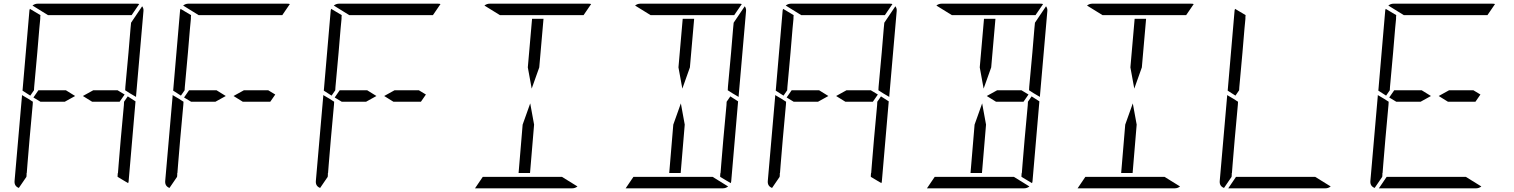

<svg xmlns="http://www.w3.org/2000/svg" viewBox="-20 -1020 8200 1040"><path d="M485 -531H617L655 -508L628 -469H479L429 -500ZM672 -498 714 -471 677 -41Q677 -34 674 -28L617 -62V-70L618 -82L619 -83L623 -134L634 -265L651 -450L652 -469ZM144 -502 102 -529 139 -959Q139 -966 142 -972L199 -938L198 -928V-918L193 -866L182 -735L165 -548L164 -531ZM82 -2Q56 -12 59 -41L99 -500V-505L133 -485L150 -474L158 -469L157 -452L140 -265L129 -134L125 -83L124 -82V-72L123 -62ZM240 -938 156 -990Q169 -1000 184 -1000H452H720Q730 -1000 734 -998L693 -938H663H477H415ZM331 -469H199L161 -492L188 -531H337L387 -500ZM757 -959 717 -500V-495L683 -515L666 -526L658 -531L659 -550L676 -735L687 -866L690 -897L750 -986Q759 -974 757 -959Z M1301 -531H1433L1471 -508L1444 -469H1295L1245 -500ZM960 -502 918 -529 955 -959Q955 -966 958 -972L1015 -938L1014 -928V-918L1009 -866L998 -735L981 -548L980 -531ZM898 -2Q872 -12 875 -41L915 -500V-505L949 -485L966 -474L974 -469L973 -452L956 -265L945 -134L941 -83L940 -82V-72L939 -62ZM1056 -938 972 -990Q985 -1000 1000 -1000H1268H1536Q1546 -1000 1550 -998L1509 -938H1479H1293H1231ZM1147 -469H1015L977 -492L1004 -531H1153L1203 -500Z M2117 -531H2249L2287 -508L2260 -469H2111L2061 -500ZM1776 -502 1734 -529 1771 -959Q1771 -966 1774 -972L1831 -938L1830 -928V-918L1825 -866L1814 -735L1797 -548L1796 -531ZM1714 -2Q1688 -12 1691 -41L1731 -500V-505L1765 -485L1782 -474L1790 -469L1789 -452L1772 -265L1761 -134L1757 -83L1756 -82V-72L1755 -62ZM1872 -938 1788 -990Q1801 -1000 1816 -1000H2084H2352Q2362 -1000 2366 -998L2325 -938H2295H2109H2047ZM1963 -469H1831L1793 -492L1820 -531H1969L2019 -500Z M2873 -345 2851 -83H2789L2811 -345L2852 -460ZM2839 -655 2862 -918H2924L2901 -655L2860 -540ZM2688 -938 2604 -990Q2617 -1000 2632 -1000H2900H3168Q3178 -1000 3182 -998L3141 -938H3111H2925H2863ZM3024 -62 3108 -10Q3095 0 3080 0H2812H2553L2595 -62H2601H2787H2849Z M3689 -345 3667 -83H3605L3627 -345L3668 -460ZM3936 -498 3978 -471 3941 -41Q3941 -34 3938 -28L3881 -62V-70L3882 -82L3883 -83L3887 -134L3898 -265L3915 -450L3916 -469ZM3655 -655 3678 -918H3740L3717 -655L3676 -540ZM3504 -938 3420 -990Q3433 -1000 3448 -1000H3716H3984Q3994 -1000 3998 -998L3957 -938H3927H3741H3679ZM3840 -62 3924 -10Q3911 0 3896 0H3628H3369L3411 -62H3417H3603H3665ZM4021 -959 3981 -500V-495L3947 -515L3930 -526L3922 -531L3923 -550L3940 -735L3951 -866L3954 -897L4014 -986Q4023 -974 4021 -959Z M4565 -531H4697L4735 -508L4708 -469H4559L4509 -500ZM4752 -498 4794 -471 4757 -41Q4757 -34 4754 -28L4697 -62V-70L4698 -82L4699 -83L4703 -134L4714 -265L4731 -450L4732 -469ZM4224 -502 4182 -529 4219 -959Q4219 -966 4222 -972L4279 -938L4278 -928V-918L4273 -866L4262 -735L4245 -548L4244 -531ZM4162 -2Q4136 -12 4139 -41L4179 -500V-505L4213 -485L4230 -474L4238 -469L4237 -452L4220 -265L4209 -134L4205 -83L4204 -82V-72L4203 -62ZM4320 -938 4236 -990Q4249 -1000 4264 -1000H4532H4800Q4810 -1000 4814 -998L4773 -938H4743H4557H4495ZM4411 -469H4279L4241 -492L4268 -531H4417L4467 -500ZM4837 -959 4797 -500V-495L4763 -515L4746 -526L4738 -531L4739 -550L4756 -735L4767 -866L4770 -897L4830 -986Q4839 -974 4837 -959Z M5381 -531H5513L5551 -508L5524 -469H5375L5325 -500ZM5321 -345 5299 -83H5237L5259 -345L5300 -460ZM5568 -498 5610 -471 5573 -41Q5573 -34 5570 -28L5513 -62V-70L5514 -82L5515 -83L5519 -134L5530 -265L5547 -450L5548 -469ZM5287 -655 5310 -918H5372L5349 -655L5308 -540ZM5136 -938 5052 -990Q5065 -1000 5080 -1000H5348H5616Q5626 -1000 5630 -998L5589 -938H5559H5373H5311ZM5472 -62 5556 -10Q5543 0 5528 0H5260H5001L5043 -62H5049H5235H5297ZM5653 -959 5613 -500V-495L5579 -515L5562 -526L5554 -531L5555 -550L5572 -735L5583 -866L5586 -897L5646 -986Q5655 -974 5653 -959Z M6137 -345 6115 -83H6053L6075 -345L6116 -460ZM6103 -655 6126 -918H6188L6165 -655L6124 -540ZM5952 -938 5868 -990Q5881 -1000 5896 -1000H6164H6432Q6442 -1000 6446 -998L6405 -938H6375H6189H6127ZM6288 -62 6372 -10Q6359 0 6344 0H6076H5817L5859 -62H5865H6051H6113Z M6672 -502 6630 -529 6667 -959Q6667 -966 6670 -972L6727 -938L6726 -928V-918L6721 -866L6710 -735L6693 -548L6692 -531ZM6610 -2Q6584 -12 6587 -41L6627 -500V-505L6661 -485L6678 -474L6686 -469L6685 -452L6668 -265L6657 -134L6653 -83L6652 -82V-72L6651 -62ZM7104 -62 7188 -10Q7175 0 7160 0H6892H6633L6675 -62H6681H6867H6929Z M7829 -531H7961L7999 -508L7972 -469H7823L7773 -500ZM7488 -502 7446 -529 7483 -959Q7483 -966 7486 -972L7543 -938L7542 -928V-918L7537 -866L7526 -735L7509 -548L7508 -531ZM7426 -2Q7400 -12 7403 -41L7443 -500V-505L7477 -485L7494 -474L7502 -469L7501 -452L7484 -265L7473 -134L7469 -83L7468 -82V-72L7467 -62ZM7584 -938 7500 -990Q7513 -1000 7528 -1000H7796H8064Q8074 -1000 8078 -998L8037 -938H8007H7821H7759ZM7920 -62 8004 -10Q7991 0 7976 0H7708H7449L7491 -62H7497H7683H7745ZM7675 -469H7543L7505 -492L7532 -531H7681L7731 -500Z"/></svg>

Font: DSEG14 Modern
Style: Light Italic
Weight: 300
Italic angle: -5°
Designer: Keshikan(Twitter:@keshinomi_88pro)
Version: Version 0.46